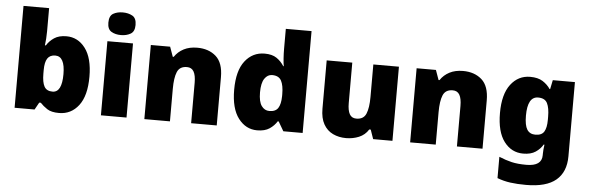

<svg xmlns="http://www.w3.org/2000/svg" viewBox="-58 -982 4380 1427"><g transform="rotate(5 2132.0 -268.0)"><path d="M257 -588Q257 -559 255 -532Q253 -505 250 -482H257Q278 -516 313 -539.5Q348 -563 404 -563Q490 -563 545 -490Q600 -417 600 -278Q600 -136 544 -63Q488 10 398 10Q340 10 309 -10.5Q278 -31 257 -54H245L215 0H66V-760H257ZM334 -413Q294 -413 275.5 -385Q257 -357 257 -298V-271Q257 -207 274.5 -175.5Q292 -144 336 -144Q406 -144 406 -280Q406 -413 334 -413Z M806 -776Q847 -776 877.5 -759Q908 -742 908 -691Q908 -642 877.5 -624.5Q847 -607 806 -607Q764 -607 734.5 -624.5Q705 -642 705 -691Q705 -742 734.5 -759Q764 -776 806 -776ZM901 -553V0H710V-553Z M1380 -563Q1466 -563 1520 -515Q1574 -467 1574 -360V0H1383V-302Q1383 -357 1367 -385Q1351 -413 1316 -413Q1262 -413 1243.5 -369Q1225 -325 1225 -242V0H1034V-553H1178L1204 -480H1211Q1237 -519 1279.5 -541Q1322 -563 1380 -563Z M1876 10Q1791 10 1735.5 -63Q1680 -136 1680 -276Q1680 -418 1736.5 -490.5Q1793 -563 1883 -563Q1939 -563 1972.5 -540Q2006 -517 2028 -482H2032Q2028 -503 2025.5 -540Q2023 -577 2023 -612V-760H2215V0H2071L2030 -70H2023Q2003 -37 1968 -13.5Q1933 10 1876 10ZM1954 -141Q2000 -141 2019 -170Q2038 -199 2039 -259V-274Q2039 -339 2020.5 -374Q2002 -409 1952 -409Q1918 -409 1895.5 -376Q1873 -343 1873 -273Q1873 -204 1895.5 -172.5Q1918 -141 1954 -141Z M2885 -553V0H2741L2717 -69H2706Q2680 -27 2635 -8.5Q2590 10 2539 10Q2485 10 2441 -11Q2397 -32 2371.5 -77Q2346 -122 2346 -193V-553H2537V-251Q2537 -197 2552.5 -169Q2568 -141 2603 -141Q2657 -141 2675.5 -185Q2694 -229 2694 -311V-553Z M3363 -563Q3449 -563 3503 -515Q3557 -467 3557 -360V0H3366V-302Q3366 -357 3350 -385Q3334 -413 3299 -413Q3245 -413 3226.5 -369Q3208 -325 3208 -242V0H3017V-553H3161L3187 -480H3194Q3220 -519 3262.5 -541Q3305 -563 3363 -563Z M3864 -563Q3922 -563 3957.5 -540.5Q3993 -518 4015 -485H4019L4033 -553H4198V1Q4198 118 4125.5 179Q4053 240 3903 240Q3836 240 3785 233Q3734 226 3687 208V49Q3737 70 3782 80.5Q3827 91 3892 91Q4007 91 4007 9V-1Q4007 -30 4013 -70H4007Q3988 -37 3953 -13.5Q3918 10 3861 10Q3773 10 3718 -63Q3663 -136 3663 -276Q3663 -416 3719 -489.5Q3775 -563 3864 -563ZM3936 -415Q3857 -415 3857 -273Q3857 -201 3877 -169.5Q3897 -138 3939 -138Q3986 -138 4004 -167.5Q4022 -197 4022 -256V-279Q4022 -344 4004.5 -379.5Q3987 -415 3936 -415Z"/></g></svg>

Font: Noto Sans Arabic Blk
Style: Regular
Weight: 900
Designer: Monotype Design Team, Nadine Chahine, Nizar Qandah and Khaled Hosny
Foundry: Monotype Imaging Inc.
Version: Version 2.012; ttfautohint (v1.8.4.7-5d5b)